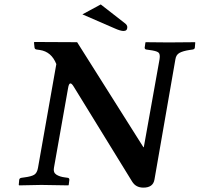

<svg xmlns="http://www.w3.org/2000/svg" viewBox="-20 -837 904 869"><path d="M234.9 -546.9Q212.9 -603 160.2 -610.8L146 -612.8Q137.2 -613.8 136.2 -622.1L133.8 -645L136.2 -647Q290 -646 329.1 -646L628.9 -170.9H630.9L702.1 -568.8Q706.1 -592.8 696.5 -599.9Q687 -606.9 655.8 -610.8L642.1 -612.8Q635.3 -613.8 634.8 -621.1L638.2 -645L640.1 -646Q704.1 -645 743.2 -645L861.8 -646L863.8 -645L861.8 -621.1Q860.8 -614.3 852.1 -612.8L837.9 -610.8Q807.1 -606 792 -597.4Q776.9 -588.9 773.9 -568.8L679.2 -24.9Q673.3 12.2 628.9 12.2Q594.7 12.2 578.1 -15.1L314.9 -442.9Q305.2 -459.5 298.8 -459.5Q291.5 -459.5 288.1 -438L224.1 -77.1Q220.2 -56.2 235.1 -46.6Q250 -37.1 272.9 -34.2L287.1 -32.2Q293.9 -31.2 293.9 -22.9L291 0L289.1 2Q203.1 0 167 0L66.9 2L64.9 0L66.9 -22.9Q67.9 -30.8 77.1 -32.2L90.8 -34.2Q121.6 -38.1 134.8 -46.1Q147.9 -54.2 151.9 -77.1ZM436 -816.9 543.9 -732.9Q556.2 -724.1 556.2 -713.9Q556.2 -696.8 539.1 -696.8Q524.9 -696.8 498 -709L353 -772Z"/></svg>

Font: Linux Libertine
Style: Semibold Italic
Weight: 600
Italic angle: -11.5°
Designer: Philipp H. Poll
Foundry: Philipp H. Poll
Version: Version 5.1.2 ; ttfautohint (v0.9)